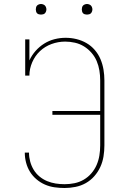

<svg xmlns="http://www.w3.org/2000/svg" viewBox="-20 -932 640 960"><path d="M303 8Q278 8 253 4.5Q228 1 205 -9Q182 -19 162.5 -35.5Q143 -52 130 -73Q117 -94 110.5 -118.5Q104 -143 104 -168V-169H125V-168Q125 -146 131 -124Q137 -102 148.5 -83Q160 -64 177.5 -49.5Q195 -35 215.5 -26.5Q236 -18 258 -14.5Q280 -11 303 -11Q328 -11 352.5 -16Q377 -21 398.5 -33.5Q420 -46 436.5 -65Q453 -84 463 -107Q473 -130 477 -155Q481 -180 481 -205V-358H242V-377H481V-530Q481 -555 477 -579.5Q473 -604 463.5 -626.5Q454 -649 437.5 -668Q421 -687 400 -700Q379 -713 354.5 -718.5Q330 -724 306 -724Q271 -724 238 -712Q205 -700 180 -676.5Q155 -653 141 -620.5Q127 -588 127 -554H106V-735H127V-630Q139 -656 158 -677.5Q177 -699 201 -714Q225 -729 252.5 -736Q280 -743 308 -743Q336 -743 362.5 -736.5Q389 -730 412.5 -716.5Q436 -703 454 -682Q472 -661 482.5 -636Q493 -611 497.5 -584Q502 -557 502 -530V-205Q502 -177 497.5 -149.5Q493 -122 481.5 -97Q470 -72 451.5 -51Q433 -30 409 -16.5Q385 -3 357.5 2.5Q330 8 303 8ZM415 -859Q410 -859 404.5 -860.5Q399 -862 395.5 -865.5Q392 -869 390.5 -874.5Q389 -880 389 -885Q389 -890 390.5 -895.5Q392 -901 395.5 -904.5Q399 -908 404.5 -910Q410 -912 415 -912Q420 -912 425.5 -910Q431 -908 434.5 -904.5Q438 -901 440 -895.5Q442 -890 442 -885Q442 -880 440 -874.5Q438 -869 434.5 -865.5Q431 -862 425.5 -860.5Q420 -859 415 -859ZM185 -859Q180 -859 174.5 -860.5Q169 -862 165.5 -865.5Q162 -869 160.5 -874.5Q159 -880 159 -885Q159 -890 160.5 -895.5Q162 -901 165.5 -904.5Q169 -908 174.5 -910Q180 -912 185 -912Q190 -912 195.5 -910Q201 -908 204.5 -904.5Q208 -901 210 -895.5Q212 -890 212 -885Q212 -880 210 -874.5Q208 -869 204.5 -865.5Q201 -862 195.5 -860.5Q190 -859 185 -859Z"/></svg>

Font: Iosevka Etoile Thin
Style: Regular
Weight: 100
Designer: Belleve Invis
Foundry: Belleve Invis
Version: Version 22.1.2; ttfautohint (v1.8.4)